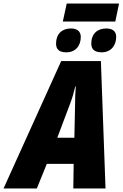

<svg xmlns="http://www.w3.org/2000/svg" viewBox="-78 -1059 689 1079"><path d="M275 -938H570L591 -1039H297ZM295 -765C346 -765 376 -801 376 -852C376 -885 352 -899 321 -899C270 -899 237 -868 237 -814C237 -779 258 -765 295 -765ZM494 -765C544 -765 575 -802 575 -852C575 -886 551 -899 519 -899C468 -899 435 -868 435 -814C435 -779 457 -765 494 -765ZM-58 0H129L185 -138H336L334 0H515L489 -716H266ZM244 -285 317 -479C329 -511 337 -539 345 -573H348C345 -538 344 -508 344 -476L340 -285Z"/></svg>

Font: Noto Sans Condensed Black
Style: Italic
Weight: 900
Width: 3
Italic angle: -12°
Designer: Monotype Design Team
Foundry: Monotype Imaging Inc.
Version: Version 2.013